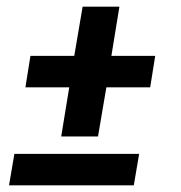

<svg xmlns="http://www.w3.org/2000/svg" viewBox="-20 -554 540 574"><path d="M163 -146 187 -293H56L71 -387H202L227 -534H337L313 -387H444L429 -293H298L273 -146ZM7 0 23 -94H396L380 0Z"/></svg>

Font: Iosevka Curly Slab Oblique
Style: Bold
Weight: 700
Italic angle: -9°
Monospace: yes
Designer: Belleve Invis
Foundry: Belleve Invis
Version: Version 11.1.0; ttfautohint (v1.8.3)